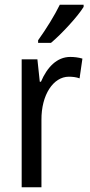

<svg xmlns="http://www.w3.org/2000/svg" viewBox="-20 -786 377 806"><path d="M331 -757V-766H231C209 -721 175 -666 140 -617V-606H194C237 -642 306 -716 331 -757ZM275 -547C219 -547 178 -504 152 -443H147L137 -537H71V0H154V-282C153 -388 204 -464 269 -464C285 -464 301 -462 314 -457L326 -540C309 -545 291 -547 275 -547Z"/></svg>

Font: Noto Sans Khmer Condensed
Style: Regular
Weight: 400
Width: 3
Designer: Danh Hong and the Monotype Design Team
Foundry: Monotype Imaging Inc.
Version: Version 2.004